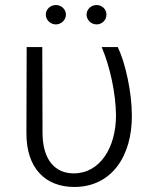

<svg xmlns="http://www.w3.org/2000/svg" viewBox="-20 -733 629 763"><path d="M86 -546 85 -205C84 -63 162 10 275 10C423 10 505 -112 504 -274C504 -367 478 -484 448 -546H384C417 -469 440 -363 441 -275C441 -146 377 -44 273 -44C200 -44 150 -96 149 -203L148 -546ZM162 -675C162 -654 180 -636 202 -636C224 -636 242 -654 242 -675C242 -696 224 -713 202 -713C180 -713 162 -696 162 -675ZM324 -675C324 -654 342 -636 364 -636C386 -636 403 -654 403 -675C403 -696 386 -713 364 -713C342 -713 324 -696 324 -675Z"/></svg>

Font: Wafeq Light
Style: Regular
Weight: 300
Designer: Rasmus Andersson & Azza Alameddine
Foundry: Google & TypeTogether
Version: Version 3.000;January 28, 2025;FontCreator 15.0.0.3014 64-bi